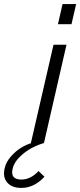

<svg xmlns="http://www.w3.org/2000/svg" viewBox="-123 -710 398 953"><path d="M187.5 -689.9H254.9L231.9 -589.8H164.6ZM95.2 0Q64.5 8.8 33.2 25.4Q2 42 -25.9 69.6Q-53.7 97.2 -60.5 127.9Q-72.8 181.2 -16.6 181.2Q28.8 181.2 68.4 139.2L97.7 167Q46.9 222.7 -17.1 222.7Q-64.5 222.7 -87.4 195.8Q-110.4 168.9 -99.6 124Q-92.8 93.8 -68.6 66.4Q-44.4 39.1 -18.1 23.2Q8.3 7.3 33.2 0H30.3L142.6 -487.8H207Z"/></svg>

Font: HK Grotesk Legacy
Style: Italic
Weight: 400
Italic angle: -13°
Designer: Alfredo Marco Pradil
Foundry: Hanken Design Co.
Version: Version 2.022;PS 002.022;hotconv 1.0.88;makeotf.lib2.5.64775